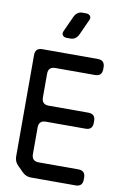

<svg xmlns="http://www.w3.org/2000/svg" viewBox="-103 -1009 690 1074"><g transform="rotate(10 242.5 -472.0)"><path d="M102 -14Q123 7 151 7H405Q445 7 445 -33V-44Q445 -84 405 -84H180Q140 -84 140 -124V-275Q140 -315 180 -315H405Q445 -315 445 -355V-366Q445 -406 405 -406H180Q140 -406 140 -446V-580Q140 -620 180 -620H405Q445 -620 445 -660V-671Q445 -711 405 -711H90Q50 -711 50 -671V-95Q50 -66 70 -46ZM214 -797H235Q252 -797 263.5 -806.5Q275 -816 281 -830L321 -918Q327 -932 319.5 -941.5Q312 -951 296 -951H275Q258 -951 246.5 -941.5Q235 -932 229 -918L189 -830Q183 -816 190.5 -806.5Q198 -797 214 -797Z"/></g></svg>

Font: WDXL Lubrifont TC
Style: Regular
Weight: 400
Designer: [WDXL Lubrifont] Copyright 2020-2022 (c) NightFurySL2001, Skr-ZERO; [ZCOOL QingKe HuangYou] Copyright 2018-2022 (c) The 
Version: Version 2.001;hotconv 1.1.1;makeotfexe 2.6.0